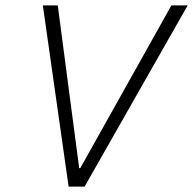

<svg xmlns="http://www.w3.org/2000/svg" viewBox="-20 -688 712 708"><path d="M233 0 138 -668H193L272 -68H276L612 -668H672L292 0Z"/></svg>

Font: Atkinson Hyperlegible Mono ExtraLight
Style: Italic
Weight: 200
Italic angle: -12°
Monospace: yes
Designer: Elliott Scott, Megan Eiswerth, Linus Boman, Theodore Petrosky, Letters from Sweden
Foundry: Applied Design Works, Letters from Sweden
Version: Version 2.001